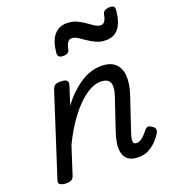

<svg xmlns="http://www.w3.org/2000/svg" viewBox="-146 -914 938 1042"><g transform="rotate(-20 323.0 -393.5)"><path d="M478 16Q437 16 417 0Q397 -16 391.5 -42Q386 -68 391 -98Q396 -128 406 -157L469 -344Q478 -373 477.5 -394.5Q477 -416 463.5 -428Q450 -440 420 -440Q389 -440 354.5 -420.5Q320 -401 285 -365Q250 -329 216.5 -279Q183 -229 155 -169L104 -11Q100 2 89.5 8.5Q79 15 56 15Q40 15 26 8Q12 1 19 -18L169 -483Q176 -503 185.5 -509Q195 -515 214 -515Q245 -515 253.5 -505.5Q262 -496 255 -476L222 -373Q247 -408 275.5 -435Q304 -462 333 -481Q362 -500 392 -509.5Q422 -519 452 -519Q505 -519 532.5 -494Q560 -469 564 -423.5Q568 -378 547 -315L479 -112Q475 -97 473.5 -85Q472 -73 476.5 -66.5Q481 -60 492 -60Q505 -60 516.5 -67Q528 -74 539 -85.5Q550 -97 560 -110Q567 -119 576 -122Q585 -125 599 -115Q616 -105 617.5 -94.5Q619 -84 613 -74Q604 -57 585 -36Q566 -15 539 0.5Q512 16 478 16ZM279 -640Q247 -640 249 -668Q255 -734 282.5 -767.5Q310 -801 356 -801Q388 -801 412.5 -790Q437 -779 457 -764.5Q477 -750 494.5 -738.5Q512 -727 530 -727Q542 -727 551 -739Q560 -751 564 -776Q569 -803 607 -803Q623 -803 629 -796.5Q635 -790 634 -776Q628 -710 602 -675.5Q576 -641 528 -641Q496 -641 471.5 -652.5Q447 -664 426.5 -678Q406 -692 388.5 -703.5Q371 -715 353 -715Q340 -715 330.5 -702Q321 -689 317 -664Q315 -652 305.5 -646Q296 -640 279 -640Z"/></g></svg>

Font: Playwrite NL
Style: Regular
Weight: 400
Designer: Veronika Burian, José Scaglione
Foundry: TypeTogether
Version: Version 1.002